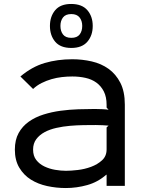

<svg xmlns="http://www.w3.org/2000/svg" viewBox="-20 -938 735 969"><path d="M448 -807Q448 -759 421 -727.5Q394 -696 340 -696Q285 -696 258.5 -727.5Q232 -759 232 -807Q232 -855 258.5 -886.5Q285 -918 339 -918Q394 -918 421 -886.5Q448 -855 448 -807ZM610 -410V0H518V-56H516Q474 -19 420.5 -4Q367 11 312 11Q264 11 218 1Q172 -9 136 -31.5Q100 -54 77.5 -91.5Q55 -129 55 -183Q55 -232 74 -266.5Q93 -301 125.5 -324Q158 -347 199.5 -360Q241 -373 285.5 -379Q330 -385 375 -386.5Q420 -388 458 -388Q475 -388 497 -387Q519 -386 528 -384L518 -395V-409Q518 -449 504 -476.5Q490 -504 466.5 -521Q443 -538 411.5 -545Q380 -552 345 -552Q319 -552 292.5 -549Q266 -546 240 -538.5Q214 -531 190 -519Q166 -507 147 -489L83 -552Q141 -601 205.5 -620Q270 -639 345 -639Q395 -639 443 -628Q491 -617 528 -590.5Q565 -564 587.5 -520Q610 -476 610 -410ZM395 -807Q395 -833 381.5 -850Q368 -867 340 -867Q311 -867 298 -850Q285 -833 285 -807Q285 -781 298 -764Q311 -747 340 -747Q369 -747 382 -764Q395 -781 395 -807ZM528 -304Q519 -305 499 -306Q479 -307 464 -307Q436 -307 402 -306.5Q368 -306 333 -303Q298 -300 264.5 -292.5Q231 -285 205 -271Q179 -257 163 -235.5Q147 -214 147 -183Q147 -151 163 -130.5Q179 -110 204 -98Q229 -86 258 -81Q287 -76 313 -76Q337 -76 372 -80Q407 -84 439.5 -96Q472 -108 495 -129Q518 -150 518 -184V-295Z"/></svg>

Font: TypoPRO Sinkin Sans
Style: 400 Regular
Weight: 400
Designer: Keith Bates
Foundry: K-Type
Version: Sinkin Sans (version 1.0)  by Keith Bates   •   © 2014   www